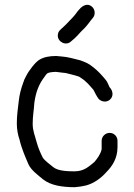

<svg xmlns="http://www.w3.org/2000/svg" viewBox="-20 -728 559 799"><path d="M276 -556 290 -568C308.9 -585.6 312.3 -592.9 330 -609C345.1 -624.1 353.1 -638 366 -653C378.4 -666.7 375.7 -688.6 363 -700C344.1 -717 323 -704 311 -690C300.7 -679.7 294.1 -667.1 283 -656C266.6 -639.6 262.3 -632.9 245 -617L231 -604C224.3 -598 220.8 -590.3 220.5 -581C219.5 -552.7 255.6 -535.6 276 -556ZM436.5 -175C418.4 -175 403 -160.3 403 -142V-107C398.9 -86.4 384.4 -67.7 373 -54C350.6 -36.1 330.5 -15 290 -15C258.7 -15 219.9 -16.8 201 -33C188 -43.7 166.8 -58.8 158 -72C147.5 -93 138.9 -112.7 132 -138C125.7 -163.2 116 -183.1 116 -213C116 -245.9 121.3 -270.2 123 -301C129.5 -346.4 142 -377.9 165 -408C172.9 -418.9 174.3 -423.3 185 -426L197 -428C202.3 -428.7 207.3 -429 212 -429C222.8 -427.7 234.8 -426.3 245 -425C249 -425 253.3 -424.3 258 -423L278 -418C288.2 -415.7 299.7 -412.1 309 -409L318 -403C339 -389.9 353 -372.3 369 -354C375.6 -340.8 381.6 -328.7 390 -317C401.2 -304.6 421.8 -300.6 436.5 -312.5C454.1 -326.7 450.2 -350.8 436 -365C429.9 -377.2 427.1 -388.1 418 -398L406 -412C390.7 -429.4 374.3 -444.5 355 -458C340.3 -467.8 330.5 -470.4 314 -477C307.3 -478.3 300.7 -480 294 -482L274 -487C259.9 -490.5 250.8 -491.4 236 -493L214 -495C186.1 -495 162.7 -490.6 145 -480C128.3 -471.7 97.9 -431.1 89 -412C83.7 -403.3 79.3 -393.3 76 -382C68 -360.6 60.6 -333.3 58 -307C54.3 -275.2 50 -248.1 50 -214C50 -189.7 54.5 -166.1 61 -148C70 -109 85.4 -74.8 99 -43C111.5 -18 138.4 1 160 19C191.4 43.4 238.2 51 291 51C308.7 49.8 322.5 47.2 337 44C370.3 35.7 401.2 12.6 421 -10C446.4 -35.4 469 -67.7 469 -116V-142C469 -160.3 454.6 -175 436.5 -175Z"/></svg>

Font: HoneyBee
Style: Reg
Weight: 400
Foundry: Cannot Into Space Fonts
Version: Version 0.89